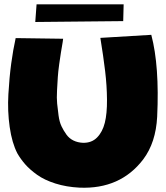

<svg xmlns="http://www.w3.org/2000/svg" viewBox="-20 -892 762 882"><path d="M546 -795 142 -791 148 -872H548ZM441 -718 675 -732Q713 -588 702 -356Q696 -237 638 -160Q533 -22 345 -30Q285 -33 234.5 -49Q184 -65 150.5 -89Q117 -113 96 -137Q75 -161 60 -187Q35 -235 24.5 -308.5Q14 -382 18.5 -459.5Q23 -537 31.5 -600Q40 -663 52 -717L270 -714Q269 -709 268 -699Q263 -669 260 -651.5Q257 -634 252 -597.5Q247 -561 245.5 -537Q244 -513 242 -477Q240 -441 242.5 -416Q245 -391 249 -361.5Q253 -332 262.5 -312Q272 -292 285 -274Q298 -256 317.5 -246.5Q337 -237 361 -236Q401 -235 426 -260.5Q451 -286 461.5 -328Q472 -370 471.5 -434Q471 -498 463 -565Q455 -632 441 -718Z"/></svg>

Font: LONDON PRESLEY
Style: Regular
Weight: 400
Version: Version 001.000